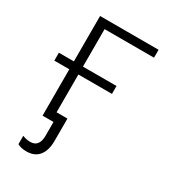

<svg xmlns="http://www.w3.org/2000/svg" viewBox="-166 -574 724 823"><g transform="rotate(30 195.5 -162.5)"><path d="M372.1 -454.1H127.4V-268.6H293.5V-229.5H127.4V-42.5H181.2V67.9Q181.2 115.2 160.2 141.4Q139.2 167.5 98.6 167.5Q71.8 167.5 54.2 157.7V116.2Q74.2 124 92.3 124Q136.7 124 136.7 67.9V0H82.5V-229.5H8.3V-268.6H82.5V-493.2H372.1Z"/></g></svg>

Font: Bpm'online Open Sans Light
Style: Regular
Weight: 300
Foundry: Ascender Corporation
Version: Version 1.10